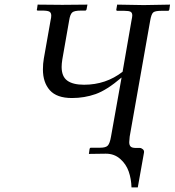

<svg xmlns="http://www.w3.org/2000/svg" viewBox="-20 -666 757 832"><path d="M542 -74.2Q540 -56.6 540 -49.8Q540 -37.1 546.1 -31Q552.2 -24.9 568.8 -24.9H585.9Q592.3 -24.9 598.9 -19.3Q605.5 -13.7 604 -4.9L577.1 146H549.8Q548.8 108.9 537.6 76.9Q526.4 44.9 500.7 22.5Q475.1 0 439 0H437L365.2 1L368.2 -21Q369.6 -25.9 374 -25.9H414.1Q439 -25.9 447.5 -35.6Q456.1 -45.4 460.9 -73.2L506.8 -330.1Q442.9 -275.4 394.3 -258.3Q345.7 -241.2 292 -241.2Q226.1 -241.2 196 -274.9Q166 -308.6 166 -365.2Q166 -390.6 169.9 -412.1L199.2 -578.1Q202.1 -589.8 202.1 -598.1Q202.1 -611.3 193.8 -615.7Q185.5 -620.1 163.1 -620.1H145Q139.2 -620.1 139.2 -624L140.1 -625L143.1 -646L250 -645L358.9 -646L355 -625Q353.5 -620.1 349.1 -620.1H331.1Q301.3 -620.1 292.5 -611.6Q283.7 -603 279.8 -578.1L250 -408.2Q247.1 -389.6 247.1 -376Q247.1 -334.5 271.5 -316.7Q295.9 -298.8 344.2 -298.8Q439 -298.8 511.2 -355L549.8 -577.1Q553.2 -592.8 553.2 -599.1Q553.2 -610.8 545.9 -615Q538.6 -619.1 519 -619.1H488.8Q483.9 -619.1 483.9 -624L487.8 -646L603 -644L716.8 -646L713.9 -625Q712.4 -619.1 708 -619.1H678.2Q652.3 -619.1 644 -612.1Q635.7 -605 630.9 -577.1Z"/></svg>

Font: Common Serif SemiBold
Style: Italic
Weight: 600
Italic angle: -12°
Designer: Philipp H. Poll, Khaled Hosny
Foundry: Stefan Peev, Context Ltd.
Version: Version 1.026